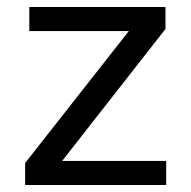

<svg xmlns="http://www.w3.org/2000/svg" viewBox="-20 -530 548 550"><path d="M52 -63V0H456V-69H158L454 -447V-510H64V-441H349Z"/></svg>

Font: Saira UNSAM
Style: Regular
Weight: 400
Designer: Hector Gatti with collaboration of the Omnibus-Type team
Foundry: Omnibus-Type
Version: Version 0.072;PS 000.072;hotconv 1.0.88;makeotf.lib2.5.64775